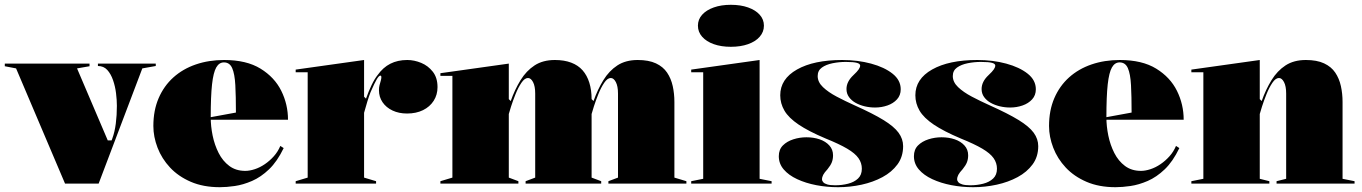

<svg xmlns="http://www.w3.org/2000/svg" viewBox="-40 -765 5674 800"><path d="M231 0 27 -480 -20 -489V-500H333V-489L281 -480L409 -180H425L428 -188Q438 -215 442.5 -250Q447 -285 447 -324Q447 -348 443.5 -376.5Q440 -405 431 -431Q422 -457 407 -473.5Q392 -490 368 -490V-500H609V-490L553 -480L371 0Z M894 -515Q987 -515 1045.5 -479Q1104 -443 1132 -386.5Q1160 -330 1160 -266H834V-276L943 -296Q943 -364 940.5 -410.5Q938 -457 927.5 -481Q917 -505 893 -505Q873 -505 861 -484Q849 -463 843.5 -413.5Q838 -364 838 -276Q838 -239 846 -200Q854 -161 871 -127.5Q888 -94 915.5 -73.5Q943 -53 982 -53Q1000 -53 1021.5 -60Q1043 -67 1063.5 -81Q1084 -95 1101 -114Q1118 -133 1128 -157L1142 -148Q1115 -92 1081 -59.5Q1047 -27 1010 -11Q973 5 938.5 10Q904 15 876 15Q807 15 755 -7.5Q703 -30 668.5 -67Q634 -104 616.5 -149.5Q599 -195 599 -240Q599 -305 621 -356Q643 -407 682.5 -442.5Q722 -478 776 -496.5Q830 -515 894 -515Z M1192 0V-10L1242 -25V-464H1192V-475L1477 -515V-362L1485 -354Q1496 -385 1508.5 -411Q1521 -437 1534 -453Q1556 -484 1586.5 -499.5Q1617 -515 1657 -515Q1686 -515 1715 -503Q1744 -491 1763.5 -466Q1783 -441 1783 -402Q1783 -370 1767 -345Q1751 -320 1722.5 -306Q1694 -292 1656 -292Q1622 -292 1595.5 -304.5Q1569 -317 1554 -339Q1539 -361 1539 -389Q1539 -401 1541.5 -410.5Q1544 -420 1546.5 -428.5Q1549 -437 1549 -443Q1549 -450 1545 -450Q1539 -450 1530 -435Q1521 -420 1504 -381Q1498 -366 1491 -343.5Q1484 -321 1477 -295V-25L1527 -10V0Z M1795 0V-10L1845 -25V-449H1795V-460L2080 -500V-352L2088 -344Q2105 -392 2129 -431Q2153 -470 2187.5 -492.5Q2222 -515 2272 -515Q2311 -515 2340 -504Q2369 -493 2387.5 -472Q2406 -451 2415.5 -420.5Q2425 -390 2425 -352V-25L2465 -10V0H2150V-10L2190 -25V-375Q2190 -406 2181 -423Q2172 -440 2160 -440Q2146 -440 2132.5 -420Q2119 -400 2108 -372.5Q2097 -345 2089.5 -321.5Q2082 -298 2080 -290V-25L2120 -10V0ZM2495 0V-10L2535 -25V-375Q2535 -406 2526 -423Q2517 -440 2505 -440Q2491 -440 2477.5 -420Q2464 -400 2453 -372.5Q2442 -345 2434.5 -321.5Q2427 -298 2425 -290V-352L2433 -344Q2450 -392 2474 -431Q2498 -470 2532.5 -492.5Q2567 -515 2617 -515Q2663 -515 2693 -501Q2723 -487 2739.5 -462.5Q2756 -438 2763 -406.5Q2770 -375 2770 -340V-25L2820 -10V0Z M3005 -570Q2965 -570 2934 -581Q2903 -592 2885.5 -612Q2868 -632 2868 -658Q2868 -684 2885.5 -703.5Q2903 -723 2934 -734Q2965 -745 3005 -745Q3046 -745 3077 -734Q3108 -723 3125.5 -703.5Q3143 -684 3143 -658Q3143 -632 3125.5 -612Q3108 -592 3077 -581Q3046 -570 3005 -570ZM2840 0V-10L2890 -20V-464H2840V-475L3125 -515V-20L3175 -10V0Z M3452 15Q3405 15 3361 6.5Q3317 -2 3281.5 -18.5Q3246 -35 3225.5 -59Q3205 -83 3205 -114Q3205 -142 3222 -159Q3239 -176 3265.5 -184.5Q3292 -193 3320 -193Q3350 -193 3375 -184.5Q3400 -176 3415.5 -159Q3431 -142 3431 -118Q3431 -102 3426 -89Q3421 -76 3408 -60Q3395 -46 3390 -36.5Q3385 -27 3385 -17Q3385 -12 3390 -6Q3395 0 3407 3.5Q3419 7 3440 7Q3468 7 3493.5 0.5Q3519 -6 3535 -21Q3551 -36 3551 -62Q3551 -86 3537 -106Q3523 -126 3490 -145.5Q3457 -165 3400 -188Q3329 -218 3287.5 -246Q3246 -274 3228.5 -304Q3211 -334 3211 -368Q3211 -436 3281 -475.5Q3351 -515 3469 -515Q3534 -515 3589.5 -500Q3645 -485 3679 -458Q3713 -431 3713 -393Q3713 -368 3697.5 -351Q3682 -334 3657.5 -325.5Q3633 -317 3606 -317Q3584 -317 3563 -322Q3542 -327 3525 -336.5Q3508 -346 3497.5 -360.5Q3487 -375 3487 -394Q3487 -425 3516 -452Q3532 -467 3538 -476Q3544 -485 3544 -492Q3544 -495 3541 -498Q3538 -501 3531 -503Q3524 -505 3512.5 -506Q3501 -507 3484 -507Q3456 -507 3429 -501.5Q3402 -496 3384.5 -483.5Q3367 -471 3367 -448Q3367 -423 3389 -402Q3411 -381 3446 -362.5Q3481 -344 3521 -326Q3597 -292 3641 -265Q3685 -238 3704 -212Q3723 -186 3723 -156Q3723 -112 3699.5 -80Q3676 -48 3637 -27Q3598 -6 3550 4.5Q3502 15 3452 15Z M4015 15Q3968 15 3924 6.5Q3880 -2 3844.5 -18.5Q3809 -35 3788.5 -59Q3768 -83 3768 -114Q3768 -142 3785 -159Q3802 -176 3828.5 -184.5Q3855 -193 3883 -193Q3913 -193 3938 -184.5Q3963 -176 3978.5 -159Q3994 -142 3994 -118Q3994 -102 3989 -89Q3984 -76 3971 -60Q3958 -46 3953 -36.5Q3948 -27 3948 -17Q3948 -12 3953 -6Q3958 0 3970 3.5Q3982 7 4003 7Q4031 7 4056.5 0.5Q4082 -6 4098 -21Q4114 -36 4114 -62Q4114 -86 4100 -106Q4086 -126 4053 -145.5Q4020 -165 3963 -188Q3892 -218 3850.5 -246Q3809 -274 3791.5 -304Q3774 -334 3774 -368Q3774 -436 3844 -475.5Q3914 -515 4032 -515Q4097 -515 4152.5 -500Q4208 -485 4242 -458Q4276 -431 4276 -393Q4276 -368 4260.5 -351Q4245 -334 4220.5 -325.5Q4196 -317 4169 -317Q4147 -317 4126 -322Q4105 -327 4088 -336.5Q4071 -346 4060.5 -360.5Q4050 -375 4050 -394Q4050 -425 4079 -452Q4095 -467 4101 -476Q4107 -485 4107 -492Q4107 -495 4104 -498Q4101 -501 4094 -503Q4087 -505 4075.5 -506Q4064 -507 4047 -507Q4019 -507 3992 -501.5Q3965 -496 3947.5 -483.5Q3930 -471 3930 -448Q3930 -423 3952 -402Q3974 -381 4009 -362.5Q4044 -344 4084 -326Q4160 -292 4204 -265Q4248 -238 4267 -212Q4286 -186 4286 -156Q4286 -112 4262.5 -80Q4239 -48 4200 -27Q4161 -6 4113 4.5Q4065 15 4015 15Z M4626 -515Q4719 -515 4777.5 -479Q4836 -443 4864 -386.5Q4892 -330 4892 -266H4566V-276L4675 -296Q4675 -364 4672.5 -410.5Q4670 -457 4659.5 -481Q4649 -505 4625 -505Q4605 -505 4593 -484Q4581 -463 4575.5 -413.5Q4570 -364 4570 -276Q4570 -239 4578 -200Q4586 -161 4603 -127.5Q4620 -94 4647.5 -73.5Q4675 -53 4714 -53Q4732 -53 4753.5 -60Q4775 -67 4795.5 -81Q4816 -95 4833 -114Q4850 -133 4860 -157L4874 -148Q4847 -92 4813 -59.5Q4779 -27 4742 -11Q4705 5 4670.5 10Q4636 15 4608 15Q4539 15 4487 -7.5Q4435 -30 4400.5 -67Q4366 -104 4348.5 -149.5Q4331 -195 4331 -240Q4331 -305 4353 -356Q4375 -407 4414.5 -442.5Q4454 -478 4508 -496.5Q4562 -515 4626 -515Z M5604 -10V0H5279V-10L5319 -20V-375Q5319 -406 5310 -423Q5301 -440 5289 -440Q5275 -440 5261.5 -420Q5248 -400 5237 -372.5Q5226 -345 5218.5 -321.5Q5211 -298 5209 -290V-20L5249 -10V0H4924V-10L4974 -20V-464H4924V-475L5209 -515V-352L5217 -344Q5234 -392 5258 -431Q5282 -470 5316.5 -492.5Q5351 -515 5401 -515Q5447 -515 5477 -501Q5507 -487 5523.5 -462.5Q5540 -438 5547 -406.5Q5554 -375 5554 -340V-20Z"/></svg>

Font: Kalnia Thin
Style: Regular
Weight: 100
Version: Version 1.105